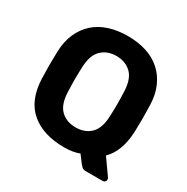

<svg xmlns="http://www.w3.org/2000/svg" viewBox="-174 -861 1051 1077"><g transform="rotate(30 351.5 -322.5)"><path d="M522 65Q507 65 498.5 56.5Q490 48 485 42L449 -6Q408 10 351 10Q215 10 135.5 -57.5Q56 -125 51 -263Q48 -348 51 -435Q53 -503 75.5 -554Q98 -605 137 -640Q176 -675 230.5 -692.5Q285 -710 351 -710Q417 -710 471.5 -692.5Q526 -675 565 -640Q604 -605 626.5 -554Q649 -503 651 -435Q654 -348 651 -263Q645 -133 578 -68L650 34Q651 36 652 38.5Q653 41 653 44Q654 53 648 59Q642 65 633 65ZM351 -119Q410 -119 447 -154.5Q484 -190 487 -268Q489 -313 489 -350.5Q489 -388 487 -432Q484 -510 446.5 -545.5Q409 -581 351 -581Q293 -581 255.5 -545.5Q218 -510 215 -432Q213 -388 213 -350.5Q213 -313 215 -268Q218 -190 255 -154.5Q292 -119 351 -119Z"/></g></svg>

Font: Fz Rubik SemBd
Style: Regular
Weight: 600
Designer: Hubert and Fischer
Foundry: Hubert and Fischer
Version: Vit hóa bi FontZin.com